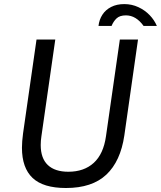

<svg xmlns="http://www.w3.org/2000/svg" viewBox="-20 -932 806 962"><path d="M90 -191.5Q90 -222.5 95.5 -263.5L163 -734H257L187.5 -249.5Q184 -227 184 -205.5Q184 -139 219.5 -105.2Q255 -71.5 322.5 -71.5Q401 -71.5 449.8 -116Q498.5 -160.5 511 -249.5L580.5 -734H671.5L603 -253.5Q584 -124 512.8 -57Q441.5 10 310.5 10Q196.5 10 143.2 -40.5Q90 -91 90 -191.5ZM766 -802H699.5Q661.5 -855 611 -855Q580 -855 564 -839.8Q548 -824.5 539 -802H473.5Q477 -833.5 493 -858.2Q509 -883 537 -897.2Q565 -911.5 602.5 -911.5Q640.5 -911.5 673.2 -896.2Q706 -881 729.8 -856.2Q753.5 -831.5 766 -802Z"/></svg>

Font: 1883 Sans
Style: Italic
Weight: 400
Italic angle: -8°
Designer: 1883 Sans project is a fork of Public Sans.
Version: Version 1.009